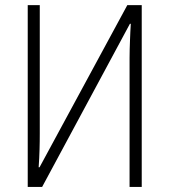

<svg xmlns="http://www.w3.org/2000/svg" viewBox="-20 -734 665 754"><path d="M88.9 -713.9H136.2V-210Q136.2 -194.8 136 -179.2Q135.7 -163.6 135.3 -147Q134.8 -130.4 134 -113Q133.3 -95.7 131.8 -77.1H135.3L480 -713.9H536.6V0H488.8V-505.4Q488.8 -522.9 489.3 -540.8Q489.7 -558.6 490.5 -575.9Q491.2 -593.3 491.9 -609.6Q492.7 -626 493.7 -640.6H490.2L145.5 0H88.9Z"/></svg>

Font: Open Sans SemiCondensed Light
Style: Regular
Weight: 300
Width: 4
Designer: Monotype Design Team
Foundry: Monotype Imaging Inc.
Version: Version 3.000